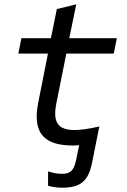

<svg xmlns="http://www.w3.org/2000/svg" viewBox="-20 -667 590 889"><path d="M439.9 -81.5 406.7 84.5Q400.4 116.7 390.1 138.9Q379.9 161.1 363.5 175.3Q347.2 189.5 324 195.8Q300.8 202.1 268.1 202.1Q249.5 202.1 233.9 199.7Q218.3 197.3 202.6 193.4V126.5Q215.8 130.9 231.7 134.3Q247.6 137.7 267.1 137.7Q277.8 137.7 287.8 135.7Q297.9 133.8 306.2 127.7Q314.5 121.6 320.8 109.9Q327.1 98.1 331.5 78.1L346.7 5.4Q332 6.8 317.9 6.8Q268.1 6.8 232.9 -4.2Q197.8 -15.1 177.2 -39.1Q156.7 -63 151.6 -100.8Q146.5 -138.7 157.2 -192.9L202.1 -418.9H64.9L79.1 -490.2H215.8L243.2 -625L333 -647L300.8 -490.2H521L506.8 -418.9H287.1L241.2 -189.9Q234.4 -156.2 235.8 -132.6Q237.3 -108.9 247.6 -93.8Q257.8 -78.6 277.6 -71.8Q297.4 -64.9 327.1 -64.9Q345.2 -64.9 375.5 -69.1Q405.8 -73.2 439.9 -81.5Z"/></svg>

Font: Code New Roman
Style: Italic
Weight: 400
Italic angle: -11°
Monospace: yes
Designer: Sam Radian
Foundry: Code New Roman
Version: Version 1.508 October 19, 2014